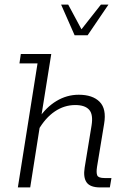

<svg xmlns="http://www.w3.org/2000/svg" viewBox="-20 -819 548 839"><path d="M58 0 144 -542H65L71 -583H204L159 -302L148 -300Q181 -350 226.5 -377.5Q272 -405 324 -405Q385 -405 415.5 -374Q446 -343 435 -278L404 -90Q400 -64 405 -52.5Q410 -41 437 -41H467L460 0H418Q374 0 358.5 -22Q343 -44 350 -87L380 -270Q388 -319 369.5 -339.5Q351 -360 309 -360Q261 -360 219.5 -332Q178 -304 147 -250L158 -292L112 0ZM306 -665 247 -799H278L336 -691L421 -799H454L363 -665Z"/></svg>

Font: Rokkitt SemiBold Light
Style: Italic
Weight: 300
Italic angle: -9°
Version: Version 3.103